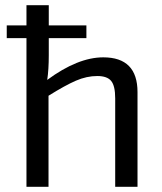

<svg xmlns="http://www.w3.org/2000/svg" viewBox="-20 -720 625 740"><path d="M168 -573V-507Q168 -451 162 -412Q280 -499 378 -499Q510 -499 510 -365V0H424V-341Q424 -389 408.5 -408Q393 -427 355 -427Q314 -427 272.5 -409Q231 -391 167 -351V0H82V-573H6V-622H82V-700H168V-622H313V-573Z"/></svg>

Font: Exo 2.0
Style: Regular
Weight: 400
Designer: Natanael Gama
Version: Version 1.001;PS 001.001;hotconv 1.0.70;makeotf.lib2.5.58329